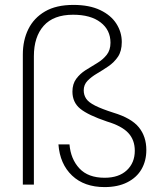

<svg xmlns="http://www.w3.org/2000/svg" viewBox="-20 -752 657 782"><path d="M406 10Q323 10 273.5 -37Q224 -84 218 -164H263Q268 -104 303.5 -66Q339 -28 406 -28Q464 -28 496.5 -58.5Q529 -89 529 -138Q529 -182 502.5 -210.5Q476 -239 416 -257Q339 -283 307 -309Q275 -335 275 -379Q275 -410 290.5 -431Q306 -452 329 -466.5Q352 -481 375.5 -495Q399 -509 414.5 -528.5Q430 -548 430 -578Q430 -630 389.5 -661Q349 -692 278 -692Q198 -692 158 -647Q118 -602 118 -523V0H73V-530Q73 -588 95.5 -633.5Q118 -679 163.5 -705.5Q209 -732 279 -732Q344 -732 388 -711Q432 -690 454 -655.5Q476 -621 476 -581Q476 -544 460.5 -521Q445 -498 421.5 -482Q398 -466 375 -452.5Q352 -439 336.5 -423Q321 -407 321 -384Q321 -365 331 -350Q341 -335 368 -321.5Q395 -308 442 -293Q515 -271 545.5 -233.5Q576 -196 576 -141Q576 -97 556.5 -63Q537 -29 498.5 -9.5Q460 10 406 10Z"/></svg>

Font: DM Sans 16pt ExtraLight
Style: Regular
Weight: 250
Version: Version 4.004;gftools[0.9.30]